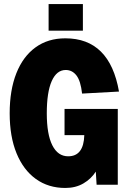

<svg xmlns="http://www.w3.org/2000/svg" viewBox="-20 -916 640 952"><path d="M304 16Q220 16 158 -28.5Q96 -73 62 -156Q28 -239 28 -354Q28 -469 61 -552.5Q94 -636 156 -681Q218 -726 304 -726Q524 -726 570 -462L387 -452Q380 -515 359 -542Q338 -569 306 -569Q261 -569 236.5 -514Q212 -459 212 -354Q212 -250 239.5 -195.5Q267 -141 318 -141Q395 -141 398 -246H300V-376H564V0H459L455 -65Q432 -29 393.5 -6.5Q355 16 304 16ZM221 -764V-896H391V-764Z"/></svg>

Font: Geist Mono UltraBlack
Style: Regular
Weight: 900
Monospace: yes
Designer: Basement.studio, Andrés Briganti, Mateo Zaragoza
Foundry: Basement.studio, Vercel, Andrés Briganti, Guido Ferreyra, Mateo Zaragoza
Version: Version 1.400; ttfautohint (v1.8.4.7-5d5b)